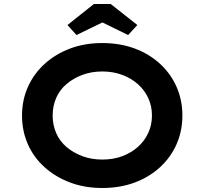

<svg xmlns="http://www.w3.org/2000/svg" viewBox="-20 -929 1021 959"><path d="M491 10Q403 10 330 -17.5Q257 -45 202.5 -94Q148 -143 119 -209Q90 -275 90 -352Q90 -429 119.5 -495Q149 -561 203 -610Q257 -659 330 -686.5Q403 -714 490 -714Q579 -714 652 -687Q725 -660 779 -610.5Q833 -561 862 -495Q891 -429 891 -352Q891 -275 862 -209Q833 -143 779 -93.5Q725 -44 652 -17Q579 10 491 10ZM491 -132Q546 -132 591 -149Q636 -166 669 -195.5Q702 -225 720.5 -265Q739 -305 739 -352Q739 -399 720.5 -439Q702 -479 669 -508.5Q636 -538 590.5 -555Q545 -572 491 -572Q437 -572 391.5 -555Q346 -538 312 -509Q278 -480 260.5 -439.5Q243 -399 243 -352Q243 -305 260.5 -264.5Q278 -224 312 -195Q346 -166 391.5 -149Q437 -132 491 -132ZM362 -754 317 -804 449 -909H533L666 -804L620 -754L477 -824H506Z"/></svg>

Font: Lexend Giga SemiBold
Style: Regular
Weight: 600
Designer: Bonnie Shaver-Troup, Thomas Jockin
Foundry: Lexend
Version: Version 1.007